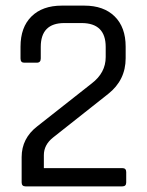

<svg xmlns="http://www.w3.org/2000/svg" viewBox="-20 -663 522 683"><path d="M57 -14V-104Q57 -171 113 -214L306 -366Q356 -404 356 -460V-496Q356 -581 270 -581H209Q125 -581 125 -496V-455Q125 -440 111 -440H66Q53 -440 53 -455V-497Q53 -566 92 -604.5Q131 -643 200 -643H280Q349 -643 388 -604.5Q427 -566 427 -497V-456Q427 -378 365 -329L169 -174Q136 -148 136 -111V-65H415Q429 -65 429 -51V-14Q429 0 415 0H71Q57 0 57 -14Z"/></svg>

Font: Rajdhani Medium
Style: Regular
Weight: 500
Designer: Satya Rajpurohit, Jyotish Sonowal
Foundry: Indian Type Foundry
Version: Version 1.201 February 1, 2022